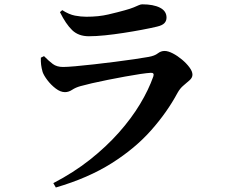

<svg xmlns="http://www.w3.org/2000/svg" viewBox="-20 -796 1040 875"><path d="M223 38.6Q315.4 -9.4 390 -68.4Q464.6 -127.5 521.8 -192Q579 -256.5 618.2 -321.7Q657.4 -387 678.7 -447.5Q684.5 -465 667.4 -464.2Q651.1 -463.4 619.7 -458.8Q588.4 -454.1 549.5 -447Q510.7 -439.9 471.5 -432.1Q432.4 -424.3 399 -416.6Q365.7 -408.9 346.9 -403.5Q324.6 -397.3 308.7 -386.7Q292.8 -376.1 276 -376.1Q255.6 -376.1 233.8 -392.7Q212 -409.4 195.7 -431Q179.5 -452.6 174.2 -468Q169.2 -485.6 167.4 -500.6Q165.6 -515.5 166.2 -533.2L180.6 -540.2Q202.7 -517.7 220.8 -504.3Q238.9 -490.8 267.4 -490.8Q285.1 -490.8 323 -494.1Q360.9 -497.4 408.5 -502.8Q456 -508.2 504.2 -514.3Q552.4 -520.4 593.3 -526.4Q634.1 -532.4 657 -536.6Q684.8 -541.5 699 -552.7Q713.2 -563.8 730.1 -563.8Q745.9 -563.8 767.3 -552.8Q788.7 -541.8 809.1 -524.7Q829.5 -507.7 843.3 -489.1Q857.1 -470.6 857.1 -455.6Q857.1 -442.5 844.9 -431.1Q832.6 -419.7 816.6 -406.7Q800.6 -393.6 789.1 -372.9Q742.4 -285.5 669.2 -202.7Q596 -119.8 489.1 -52.3Q382.2 15.3 234.4 58.5ZM385 -630.8Q337.8 -630.8 309 -658.5Q280.2 -686.2 253.2 -740.7L263.7 -749.8Q294.6 -730 321.7 -724.8Q348.9 -719.7 373.6 -719.7Q429.8 -719.7 473.7 -730.1Q517.6 -740.4 548.9 -749.2Q574.3 -756.2 589.1 -762.3Q603.9 -768.4 612.6 -772.4Q621.3 -776.3 628.2 -776.3Q678.7 -776.3 708.8 -761.1Q738.9 -745.9 738.9 -715.9Q738.9 -701 729.5 -690.8Q720.1 -680.5 696.1 -674.8Q666.2 -667.6 626.5 -660.2Q586.8 -652.7 543.1 -646Q499.4 -639.2 458.4 -635Q417.5 -630.8 385 -630.8Z"/></svg>

Font: Noto Serif HK ExtraLight
Style: Regular
Weight: 200
Designer: Ryoko NISHIZUKA 西塚涼子 (kana & ideographs); Frank Grießhammer (Latin, Greek & Cyrillic); Wenlong ZHANG 张文龙 (bopomofo); San
Foundry: Adobe
Version: Version 2.002-H1;hotconv 1.1.0;makeotfexe 2.6.0